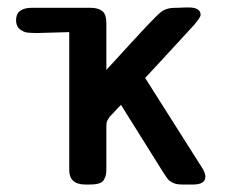

<svg xmlns="http://www.w3.org/2000/svg" viewBox="-20 -493 604 513"><path d="M22.9 -439Q22.9 -472.2 65.9 -472.2H221.2Q242.2 -472.2 253.2 -463.6Q264.2 -455.1 264.2 -430.2V-306.2Q290 -334 329.1 -377Q394 -447.8 408.9 -460Q423.8 -472.2 448.2 -472.2H449.2H456.1Q460 -472.2 467 -472.7Q474.1 -473.1 477.1 -473.1H483.9Q516.1 -473.1 516.1 -453.1Q516.1 -447.3 499 -426.8Q371.1 -287.6 368.2 -285.2V-284.2L522.9 -40Q528.8 -27.8 528.8 -21Q528.8 0 496.1 0H466.8Q451.7 0 442.4 -4.4Q433.1 -8.8 429 -13.9Q424.8 -19 415 -34.2L303.2 -212.9Q298.3 -208 291.7 -200.9Q285.2 -193.8 282.5 -190.9Q279.8 -188 275.9 -184.1Q272 -180.2 271 -178Q270 -175.8 268.1 -172.9Q266.1 -169.9 265.6 -168Q265.1 -166 264.6 -163.6Q264.2 -161.1 264.2 -157.2V-45.9Q264.2 -33.7 263.2 -27.3Q262.2 -21 258.1 -13.4Q253.9 -5.9 244.4 -2.9Q234.9 0 219.2 0H208Q165 0 165 -39.1V-407.2Q85 -405.3 80.1 -404.8Q62 -404.8 52.5 -406Q43 -407.2 33 -415Q22.9 -422.9 22.9 -439Z"/></svg>

Font: CMU Sans Serif Demi Condensed
Style: DemiCondensed
Weight: 600
Width: 3
Version: Version 0.7.0